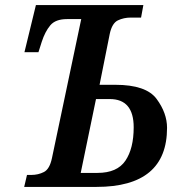

<svg xmlns="http://www.w3.org/2000/svg" viewBox="-20 -734 713 754"><path d="M75 0H359Q636 0 636 -232Q636 -290 595 -345.5Q554 -401 433 -401H371L411 -601Q420 -643 443 -654Q466 -665 494 -665H534L543 -714H121L76 -529H131L144 -570Q157 -610 177.5 -634.5Q198 -659 243 -659H299L184 -113Q175 -70 152.5 -58.5Q130 -47 103 -47H86ZM297 -55 357 -345H411Q505 -345 505 -234Q505 -151 472.5 -103Q440 -55 363 -55Z"/></svg>

Font: Noto Serif SemiCondensed Semi
Style: Italic
Weight: 600
Width: 4
Italic angle: -12°
Designer: Monotype Design Team
Foundry: Monotype Imaging Inc.
Version: Version 1.901